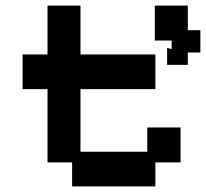

<svg xmlns="http://www.w3.org/2000/svg" viewBox="-20 -656 737 687"><path d="M238 11V-75H150V-337H61V-461H150V-636H268V-461H536V-337H268V-113H507V-200H626V-75H536V11ZM578 -424V-485L594 -480V-511H534V-636H652V-548H697V-468H652V-424Z"/></svg>

Font: Pixelify Sans SemiBold
Style: Regular
Weight: 600
Designer: Stefie Justprince
Foundry: Typecalism Foundryline
Version: Version 1.000